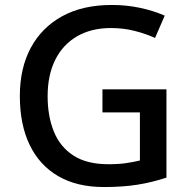

<svg xmlns="http://www.w3.org/2000/svg" viewBox="-20 -744 767 774"><path d="M393 -384H651V-28Q594 -9 534.5 0.5Q475 10 399 10Q290 10 214.5 -34Q139 -78 99.5 -160Q60 -242 60 -357Q60 -469 104 -551Q148 -633 230.5 -678.5Q313 -724 431 -724Q490 -724 544 -712.5Q598 -701 644 -681L605 -591Q568 -608 522.5 -619.5Q477 -631 427 -631Q348 -631 290.5 -597.5Q233 -564 202.5 -502.5Q172 -441 172 -356Q172 -276 197 -214Q222 -152 276 -117Q330 -82 417 -82Q459 -82 489 -86.5Q519 -91 544 -97V-291H393Z"/></svg>

Font: Noto Sans Hebrew Medium
Style: Regular
Weight: 500
Designer: Monotype Design Team
Foundry: Monotype Imaging Inc.
Version: Version 2.003